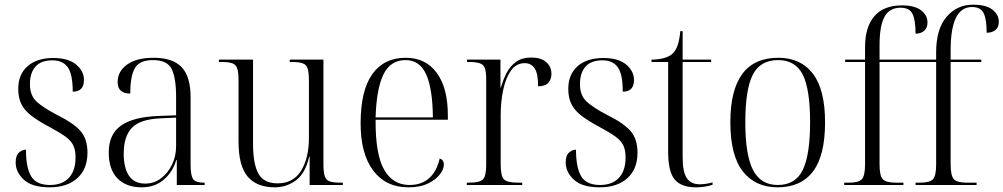

<svg xmlns="http://www.w3.org/2000/svg" viewBox="-20 -791 4291 821"><path d="M193 10Q117 10 82 -22.5Q47 -55 47 -96Q47 -126 61 -138.5Q75 -151 91 -151Q91 -75 113 -37.5Q135 0 194 0Q246 0 274.5 -30.5Q303 -61 303 -118Q303 -149 293.5 -169Q284 -189 261 -206Q238 -223 197 -245Q148 -271 117 -294Q86 -317 72 -344.5Q58 -372 58 -411Q58 -473 98 -508Q138 -543 208 -543Q272 -543 305.5 -515Q339 -487 339 -449Q339 -399 291 -399Q291 -473 270 -503Q249 -533 204 -533Q156 -533 132 -506.5Q108 -480 108 -431Q108 -382 137.5 -355.5Q167 -329 227 -298Q294 -265 324 -231Q354 -197 354 -138Q354 -68 310.5 -29Q267 10 193 10Z M586 10Q520 10 482.5 -28Q445 -66 445 -139Q445 -217 497.5 -254Q550 -291 656 -295L733 -298V-377Q733 -458 714 -496Q695 -534 634 -534Q577 -534 557 -500Q537 -466 537 -391Q483 -391 483 -440Q483 -486 523.5 -515Q564 -544 637 -544Q718 -544 756.5 -504Q795 -464 795 -375V-87Q795 -40 806 -25Q817 -10 851 -10H855V0H736V-107H734Q718 -55 680 -22.5Q642 10 586 10ZM601 -6Q639 -6 668.5 -28.5Q698 -51 715.5 -87Q733 -123 733 -166V-288L666 -285Q578 -281 543.5 -244Q509 -207 509 -134Q509 -73 531.5 -39.5Q554 -6 601 -6Z M1155 10Q1078 10 1039 -36Q1000 -82 1000 -185V-447Q1000 -481 994.5 -498Q989 -515 973 -520.5Q957 -526 925 -526H916V-536H1062V-177Q1062 -90 1085 -48.5Q1108 -7 1167 -7Q1234 -7 1267.5 -61Q1301 -115 1301 -203V-443Q1301 -479 1296 -496.5Q1291 -514 1275 -520Q1259 -526 1227 -526H1219V-536H1363V-90Q1363 -56 1368.5 -38.5Q1374 -21 1389.5 -15.5Q1405 -10 1435 -10H1446V0H1304V-121H1302Q1286 -50 1245.5 -20Q1205 10 1155 10Z M1726 10Q1630 10 1576 -61.5Q1522 -133 1522 -263Q1522 -404 1572 -474Q1622 -544 1715 -544Q1800 -544 1847.5 -479.5Q1895 -415 1895 -298V-279H1586Q1585 -131 1622.5 -65.5Q1660 0 1731 0Q1783 0 1815.5 -29.5Q1848 -59 1860 -113Q1878 -108 1878 -87Q1878 -68 1861 -45.5Q1844 -23 1810.5 -6.5Q1777 10 1726 10ZM1831 -289Q1830 -411 1802.5 -472.5Q1775 -534 1714 -534Q1650 -534 1620 -473.5Q1590 -413 1586 -289Z M1976 0V-10H1987Q2031 -10 2045 -24Q2059 -38 2059 -86V-451Q2059 -483 2053.5 -499Q2048 -515 2031.5 -520.5Q2015 -526 1984 -526H1977V-536H2120V-417H2122Q2131 -449 2146 -478.5Q2161 -508 2186.5 -526.5Q2212 -545 2252 -545Q2293 -545 2315.5 -525.5Q2338 -506 2338 -475Q2338 -452 2324.5 -437Q2311 -422 2281 -422Q2281 -477 2266 -499Q2251 -521 2224 -521Q2188 -521 2165.5 -490Q2143 -459 2132 -408Q2121 -357 2121 -297V-88Q2121 -38 2135 -24Q2149 -10 2194 -10H2213V0Z M2545 10Q2469 10 2434 -22.5Q2399 -55 2399 -96Q2399 -126 2413 -138.5Q2427 -151 2443 -151Q2443 -75 2465 -37.5Q2487 0 2546 0Q2598 0 2626.5 -30.5Q2655 -61 2655 -118Q2655 -149 2645.5 -169Q2636 -189 2613 -206Q2590 -223 2549 -245Q2500 -271 2469 -294Q2438 -317 2424 -344.5Q2410 -372 2410 -411Q2410 -473 2450 -508Q2490 -543 2560 -543Q2624 -543 2657.5 -515Q2691 -487 2691 -449Q2691 -399 2643 -399Q2643 -473 2622 -503Q2601 -533 2556 -533Q2508 -533 2484 -506.5Q2460 -480 2460 -431Q2460 -382 2489.5 -355.5Q2519 -329 2579 -298Q2646 -265 2676 -231Q2706 -197 2706 -138Q2706 -68 2662.5 -29Q2619 10 2545 10Z M2956 10Q2893 10 2865 -23.5Q2837 -57 2837 -143V-526H2766V-536Q2826 -537 2853 -559Q2870 -574 2878 -598.5Q2886 -623 2889 -658H2899V-536H3021V-526H2899V-119Q2899 -55 2917 -29Q2935 -3 2972 -3Q2997 -3 3027 -11V-1Q3013 4 2994 7Q2975 10 2956 10Z M3305 10Q3210 10 3156.5 -58Q3103 -126 3103 -268Q3103 -544 3308 -544Q3404 -544 3456 -476Q3508 -408 3508 -268Q3508 -126 3456.5 -58Q3405 10 3305 10ZM3306 0Q3382 0 3413 -65Q3444 -130 3444 -268Q3444 -410 3412.5 -472Q3381 -534 3307 -534Q3231 -534 3199 -471.5Q3167 -409 3167 -268Q3167 -128 3200 -64Q3233 0 3306 0Z M3590 0V-10H3611Q3650 -10 3664.5 -24Q3679 -38 3679 -88V-526H3594V-536H3679V-589Q3679 -676 3719 -722Q3759 -768 3837 -768Q3891 -768 3918.5 -747Q3946 -726 3946 -695Q3946 -672 3932 -659.5Q3918 -647 3895 -647Q3895 -705 3882 -731.5Q3869 -758 3831 -758Q3783 -758 3762 -719Q3741 -680 3741 -598V-536H3983V-567Q3983 -667 4027.5 -719Q4072 -771 4141 -771Q4197 -771 4224 -749.5Q4251 -728 4251 -698Q4251 -674 4236.5 -662.5Q4222 -651 4199 -651Q4199 -707 4186.5 -734Q4174 -761 4136 -761Q4045 -761 4045 -577V-536H4176V-526H4045V-89Q4045 -39 4059 -24.5Q4073 -10 4113 -10H4156V0H3895V-10H3915Q3955 -10 3969 -24Q3983 -38 3983 -88V-526H3741V-89Q3741 -39 3755 -24.5Q3769 -10 3809 -10H3843V0Z"/></svg>

Font: Noto Serif Display SemiCondensed Light
Style: Regular
Weight: 300
Width: 4
Designer: Monotype Design Team
Foundry: Monotype Imaging Inc.
Version: Version 2.009